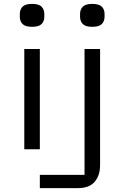

<svg xmlns="http://www.w3.org/2000/svg" viewBox="-20 -768 640 988"><path d="M105 -516H185V0H105ZM185 132H415V-516H495V82Q495 134 467.5 167Q440 200 381 200H185ZM82 -681V-697Q82 -719 96 -733.5Q110 -748 145 -748Q180 -748 194 -733.5Q208 -719 208 -697V-681Q208 -659 194 -644.5Q180 -630 145 -630Q110 -630 96 -644.5Q82 -659 82 -681ZM392 -681V-697Q392 -719 406 -733.5Q420 -748 455 -748Q490 -748 504 -733.5Q518 -719 518 -697V-681Q518 -659 504 -644.5Q490 -630 455 -630Q420 -630 406 -644.5Q392 -659 392 -681Z"/></svg>

Font: IBM Plaex Mono
Style: Regular
Weight: 400
Designer: Mike Abbink, Paul van der Laan, Pieter van Rosmalen
Foundry: Bold Monday
Version: Version 2.003